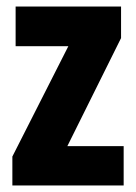

<svg xmlns="http://www.w3.org/2000/svg" viewBox="-20 -570 418 590"><path d="M360 0V-121H187L352 -453V-550H28V-428H190L18 -89V0Z"/></svg>

Font: Noto Sans Armenian ExtraCondensed ExtraBold
Style: Regular
Weight: 800
Width: 2
Designer: Monotype Design Team
Foundry: Monotype Imaging Inc.
Version: Version 2.008